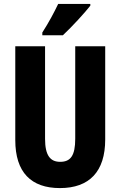

<svg xmlns="http://www.w3.org/2000/svg" viewBox="-20 -950 614 980"><path d="M441 -921V-930H277C256 -886 230 -837 196 -784V-770H301C349 -815 413 -885 441 -921ZM517 -238V-714H364V-242C364 -155 340 -124 287 -124C237 -124 210 -156 210 -241V-714H58V-235C58 -70 139 10 286 10C436 10 517 -74 517 -238Z"/></svg>

Font: Noto Sans Georgian ExtraCondensed ExtraBold
Style: Regular
Weight: 800
Width: 2
Designer: Monotype Design Team, Akaki Razmadze
Foundry: Google LLC
Version: Version 2.005